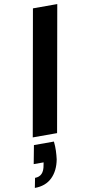

<svg xmlns="http://www.w3.org/2000/svg" viewBox="-126 -762 522 1088"><g transform="rotate(-10 135.0 -218.0)"><path d="M20 0 148 -720H288L160 0ZM-18 284 -7 228Q18 228 33 212.5Q48 197 53 165L56 150H-1L19 44H134Q137 71 136 97Q135 123 132 146Q120 210 82 247Q44 284 -18 284Z"/></g></svg>

Font: DM Sans 24pt ExtraBold
Style: Italic
Weight: 800
Italic angle: -10°
Designer: Colophon Foundry, Jonny Pinhorn
Foundry: Colophon Foundry
Version: Version 4.004;gftools[0.9.30]